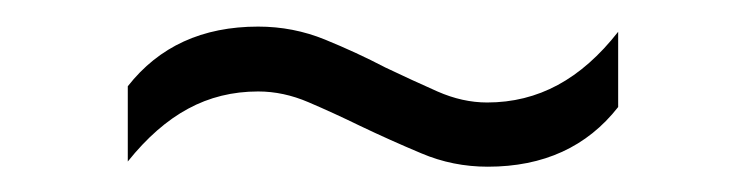

<svg xmlns="http://www.w3.org/2000/svg" viewBox="-20 -452 575 148"><path d="M356 -323.5Q329 -323.5 304.8 -333.8Q280.5 -344 257.5 -355Q237 -365 217.8 -373.2Q198.5 -381.5 179 -381.5Q149.5 -381.5 125 -368.2Q100.5 -355 78.5 -327.5V-385.5Q114.5 -431.5 179 -431.5Q206 -431.5 230.5 -421.5Q255 -411.5 277 -400Q298 -390 317.2 -381.5Q336.5 -373 355.5 -373Q385 -373 410 -386.5Q435 -400 456.5 -427.5V-369.5Q420.5 -323.5 356 -323.5Z"/></svg>

Font: Encode Sans Condensed Thin Light
Style: Regular
Weight: 300
Version: Version 3.002